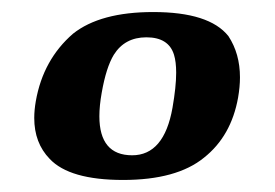

<svg xmlns="http://www.w3.org/2000/svg" viewBox="-20 -656 457 319"><path d="M169.1 -565C181.2 -584.3 199.2 -594 223.2 -594C247.9 -594 263.2 -584.3 269.1 -565C271.5 -557.2 272.7 -547.3 272.7 -535.2C272.7 -519.5 270.6 -500.1 266.6 -477C257.3 -424.3 234.9 -398 199.6 -398C163.3 -398 145.1 -419.7 145.1 -462.9C145.1 -474.4 146.4 -487.5 149 -502C153.9 -530 160.6 -551 169.1 -565ZM101.3 -600C68.2 -571.3 47.6 -534 39.5 -488C37.8 -478.2 36.9 -468.8 36.9 -460C36.9 -432.3 45.4 -409.7 62.6 -392C84.5 -368.7 125.1 -357 184.4 -357C243.7 -357 288.6 -369.3 318.9 -394C349.2 -418 368 -451.3 375.6 -494C377.6 -505.7 378.7 -516.8 378.7 -527.4C378.7 -553.7 372.3 -576.5 359.5 -596C338.3 -622.7 296.6 -636 234.6 -636C175.9 -636 131.5 -624 101.3 -600Z"/></svg>

Font: Linux Biolinum O 
Style: Bold Italic
Weight: 700
Designer: Philipp H. Poll
Foundry: Philipp H. Poll
Version: Version 1.3.2